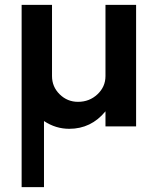

<svg xmlns="http://www.w3.org/2000/svg" viewBox="-20 -520 630 790"><path d="M540 -500V0H414V-62Q355 10 265 10Q209 10 161 -22V250H69V-500H194V-207Q194 -163 225.5 -132Q257 -101 301 -101Q348 -101 381 -132Q414 -163 414 -207V-500Z"/></svg>

Font: Oakes Grotesk
Style: Bold Italic
Weight: 600
Italic angle: -8°
Designer: Samuel Oakes
Foundry: Samuel Oakes
Version: Version 1.000;PS 001.000;hotconv 1.0.88;makeotf.lib2.5.64775